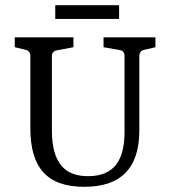

<svg xmlns="http://www.w3.org/2000/svg" viewBox="-20 -712 654 740"><path d="M379 -568V-530L442 -519C454 -517 460 -509 460 -496V-205C460 -94 420 -33 319 -33C234 -33 180 -79 180 -210V-495C180 -508 187 -516 199 -518L263 -530V-568H37V-530L79 -520C91 -517 97 -509 97 -496V-218C97 -66 161 8 305 8C439 8 517 -57 517 -209V-496C517 -509 523 -517 536 -520L579 -530V-568ZM193 -639H439V-692H193Z"/></svg>

Font: Yrsa
Style: Regular
Weight: 400
Designer: Anna Giedrys (Yrsa+Rasa design), David Brezina (Yrsa art-direction, Rasa art-direction, design)
Foundry: Rosetta Type Foundry
Version: Version 1.001;PS 1.1;hotconv 1.0.88;makeotf.lib2.5.647800